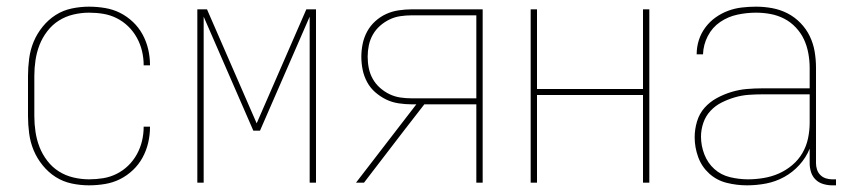

<svg xmlns="http://www.w3.org/2000/svg" viewBox="-20 -548 2540 576"><path d="M247 8Q221 8 195 2.5Q169 -3 147 -17Q125 -31 108 -52Q91 -73 81 -97Q71 -121 67.5 -147.5Q64 -174 64 -200V-320Q64 -346 67.5 -372.5Q71 -399 81 -423Q91 -447 108 -468Q125 -489 147 -503Q169 -517 195 -522.5Q221 -528 247 -528Q271 -528 295 -524Q319 -520 340 -509.5Q361 -499 378.5 -482.5Q396 -466 407.5 -445Q419 -424 424.5 -400.5Q430 -377 430 -353V-352H411V-353Q411 -374 406 -395Q401 -416 390.5 -435Q380 -454 364.5 -469Q349 -484 330 -493.5Q311 -503 290 -506.5Q269 -510 247 -510Q224 -510 200.5 -504.5Q177 -499 157 -486.5Q137 -474 122 -454.5Q107 -435 98.5 -413Q90 -391 86.5 -367.5Q83 -344 83 -320V-200Q83 -176 86.5 -152.5Q90 -129 98.5 -107Q107 -85 122 -65.5Q137 -46 157 -33.5Q177 -21 200.5 -15.5Q224 -10 247 -10Q269 -10 290 -13.5Q311 -17 330 -26.5Q349 -36 364.5 -51Q380 -66 390.5 -85Q401 -104 406 -125Q411 -146 411 -167V-168H430V-167Q430 -143 424.5 -119.5Q419 -96 407.5 -75Q396 -54 378.5 -37.5Q361 -21 340 -10.5Q319 0 295 4Q271 8 247 8Z M572 0V-520H601L750 -178L899 -520H928V0H909V-498L760 -156H740L591 -498V0Z M1048 0 1229 -235H1215Q1196 -235 1176 -238Q1156 -241 1138.5 -249.5Q1121 -258 1106 -271Q1091 -284 1081.5 -301.5Q1072 -319 1068 -338.5Q1064 -358 1064 -378Q1064 -397 1068 -416.5Q1072 -436 1081.5 -453.5Q1091 -471 1106 -484.5Q1121 -498 1138.5 -506Q1156 -514 1176 -517Q1196 -520 1215 -520H1428V0H1409V-235H1253L1194 -159L1072 0ZM1409 -253V-502H1215Q1198 -502 1181 -499.5Q1164 -497 1148.5 -489.5Q1133 -482 1120 -470.5Q1107 -459 1098.5 -444Q1090 -429 1086.5 -412Q1083 -395 1083 -378Q1083 -360 1086.5 -343Q1090 -326 1098.5 -311Q1107 -296 1120 -284.5Q1133 -273 1148.5 -265.5Q1164 -258 1181 -255.5Q1198 -253 1215 -253Z M1572 0V-520H1591V-281H1909V-520H1928V0H1909V-263H1591V0Z M2221 8Q2190 8 2160 0.5Q2130 -7 2107.5 -27.5Q2085 -48 2074.5 -77Q2064 -106 2064 -136Q2064 -160 2071 -183.5Q2078 -207 2093.5 -224.5Q2109 -242 2130 -253.5Q2151 -265 2174 -272Q2197 -279 2220.5 -281Q2244 -283 2268 -283H2409V-345Q2409 -366 2405 -388Q2401 -410 2392 -429.5Q2383 -449 2367.5 -465.5Q2352 -482 2332.5 -492Q2313 -502 2291.5 -506Q2270 -510 2248 -510Q2220 -510 2192 -504Q2164 -498 2140.5 -482Q2117 -466 2103.5 -440Q2090 -414 2089 -385H2070Q2070 -407 2076.5 -427.5Q2083 -448 2096 -465.5Q2109 -483 2126.5 -495.5Q2144 -508 2164 -515.5Q2184 -523 2205.5 -525.5Q2227 -528 2248 -528Q2273 -528 2297 -523.5Q2321 -519 2342.5 -508Q2364 -497 2381.5 -479Q2399 -461 2409.5 -439Q2420 -417 2424 -393Q2428 -369 2428 -345V-58Q2428 -49 2431 -39.5Q2434 -30 2441 -23Q2448 -16 2457.5 -13Q2467 -10 2476 -10H2488V8H2476Q2463 8 2449.5 4Q2436 0 2426.5 -9.5Q2417 -19 2413 -32Q2409 -45 2409 -58V-102Q2398 -75 2378 -53Q2358 -31 2332.5 -17Q2307 -3 2278.5 2.5Q2250 8 2221 8ZM2224 -10Q2247 -10 2271 -14Q2295 -18 2316.5 -27.5Q2338 -37 2356.5 -52.5Q2375 -68 2387 -88.5Q2399 -109 2404 -132.5Q2409 -156 2409 -180V-265H2268Q2247 -265 2226 -263.5Q2205 -262 2184.5 -256Q2164 -250 2145 -240.5Q2126 -231 2111.5 -215.5Q2097 -200 2090 -179.5Q2083 -159 2083 -138Q2083 -111 2093 -85Q2103 -59 2123 -41Q2143 -23 2170 -16.5Q2197 -10 2224 -10Z"/></svg>

Font: Iosevka SS18 Thin
Style: Regular
Weight: 100
Monospace: yes
Designer: Belleve Invis
Foundry: Belleve Invis
Version: Version 25.1.1; ttfautohint (v1.8.4)